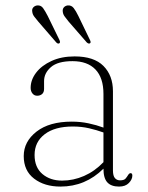

<svg xmlns="http://www.w3.org/2000/svg" viewBox="-20 -678 546 708"><path d="M67.5 -102.5Q67.5 -156 114.8 -192.8Q162 -229.5 244.5 -229.5Q277 -229.5 306.5 -223.2Q336 -217 361.5 -207.5V-331.5Q361.5 -391 332 -421.8Q302.5 -452.5 247.5 -452.5Q193 -452.5 167.8 -430.5Q142.5 -408.5 142.5 -379V-350Q142.5 -337.5 135.2 -331.2Q128 -325 117 -325Q106.5 -325 99.8 -333.2Q93 -341.5 93 -354Q93 -383.5 113.2 -410Q133.5 -436.5 170 -453.2Q206.5 -470 255 -470Q326.5 -470 361.5 -434.8Q396.5 -399.5 396.5 -341.5V-50Q396.5 -29.5 403.8 -21.2Q411 -13 422.5 -13Q437.5 -13 443 -19.5Q448.5 -26 452 -32Q456.5 -39.5 461.5 -39.5Q468 -39.5 468 -30.5Q468 -16.5 455.2 -3.2Q442.5 10 419 10Q390 10 375.8 -5.5Q361.5 -21 361.5 -56Q295 10 203 10Q144 10 105.8 -19.2Q67.5 -48.5 67.5 -102.5ZM107.5 -106.5Q107.5 -61 136.2 -36.5Q165 -12 209 -12Q250.5 -12 290 -29.2Q329.5 -46.5 361.5 -80V-189.5Q336.5 -198.5 308.5 -205Q280.5 -211.5 248.5 -211.5Q182 -211.5 144.8 -183Q107.5 -154.5 107.5 -106.5ZM156 -619 199 -531Q203.5 -521.5 199 -518.5Q194 -515 187.5 -521.5L121 -598.5Q113 -608 106.5 -616.5Q100 -625 99 -634.5Q97 -644.5 102.8 -650.8Q108.5 -657 117.5 -658Q131 -659 138.8 -648.2Q146.5 -637.5 156 -619ZM269 -619 311.5 -531Q316.5 -521.5 312 -518.5Q307.5 -515 300 -521.5L233 -598.5Q225.5 -608 219 -616.5Q212.5 -625 211.5 -634.5Q210 -644.5 215.5 -650.8Q221 -657 230 -658Q243.5 -659 251.8 -648.2Q260 -637.5 269 -619Z"/></svg>

Font: Fraunces 9pt Thin
Style: Regular
Weight: 100
Version: Version 1.000;[b76b70a41]